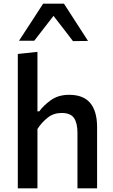

<svg xmlns="http://www.w3.org/2000/svg" viewBox="-20 -1026 615 1046"><path d="M77 0V-732L184 -743.5V-419.5H194Q216.5 -451 257 -480.2Q297.5 -509.5 357 -509.5Q434.5 -509.5 471.8 -464.5Q509 -419.5 509 -332.5V0H402V-301.5Q402 -355.5 383.2 -383Q364.5 -410.5 315.5 -410.5Q272 -410.5 239.8 -385Q207.5 -359.5 184 -323.5V0ZM377.5 -802Q351 -836.5 324.8 -870.8Q298.5 -905 271.5 -939.5Q245 -905.5 219 -871.8Q193 -838 166.5 -804H83.5Q116 -853.5 149 -904.2Q182 -955 215 -1006H328.5Q361.5 -955 394.2 -904.2Q427 -853.5 459.5 -803Z"/></svg>

Font: Commissioner Medium
Style: Regular
Weight: 500
Designer: Kostas Bartsokas
Foundry: Kostas Bartsokas
Version: Version 1.000; ttfautohint (v1.8.3)